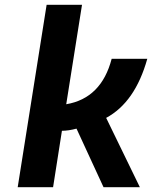

<svg xmlns="http://www.w3.org/2000/svg" viewBox="-20 -783 636 803"><path d="M175 -763H323L257 -347Q404 -372 447 -537H596Q545 -355 424 -290L565 0H413L300 -245Q266 -236 239 -236L202 0H54Z"/></svg>

Font: Exo
Style: Bold Italic
Weight: 700
Italic angle: -9°
Designer: Natanael Gama
Foundry: Natanael Gama
Version: Version 1.500; ttfautohint (v1.6)